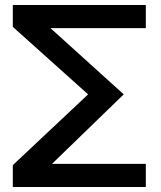

<svg xmlns="http://www.w3.org/2000/svg" viewBox="-20 -745 640 765"><path d="M31 -87 331 -369 31 -638V-725H561V-633H181L473 -369L187 -92H561V0H31Z"/></svg>

Font: JuliaMono
Style: Regular
Weight: 400
Monospace: yes
Designer: cormullion
Foundry: corm
Version: Version 0.055; ttfautohint (v1.8.4)